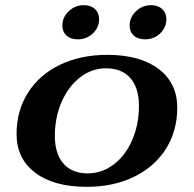

<svg xmlns="http://www.w3.org/2000/svg" viewBox="-20 -712 748 742"><path d="M44 -194Q44 -284 88 -353.5Q132 -423 211.5 -461.5Q291 -500 395 -500Q521 -500 593 -445.5Q665 -391 665 -296Q665 -206 621 -136.5Q577 -67 497.5 -28.5Q418 10 315 10Q188 10 116 -44.5Q44 -99 44 -194ZM517 -303Q517 -372 484 -410Q451 -448 390 -448Q335 -448 290 -413.5Q245 -379 218.5 -319Q192 -259 192 -187Q192 -118 225 -80Q258 -42 319 -42Q374 -42 419.5 -76.5Q465 -111 491 -171Q517 -231 517 -303ZM221 -613Q221 -645 245.5 -668.5Q270 -692 304 -692Q331 -692 347 -677Q363 -662 363 -638Q363 -606 339 -583Q315 -560 281 -560Q253 -560 237 -574.5Q221 -589 221 -613ZM481 -613Q481 -645 505.5 -668.5Q530 -692 564 -692Q591 -692 607 -677Q623 -662 623 -638Q623 -606 599 -583Q575 -560 541 -560Q513 -560 497 -574.5Q481 -589 481 -613Z"/></svg>

Font: Fahkwang
Style: Bold Italic
Weight: 700
Italic angle: -10°
Designer: Suppakit Chalermlarp | Katatrad Co.,Ltd.
Foundry: Cadson Demak Co.,Ltd.
Version: Version 1.000; ttfautohint (v1.6)